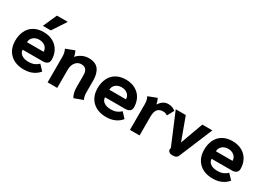

<svg xmlns="http://www.w3.org/2000/svg" viewBox="-4 -1509 3163 2284"><g transform="rotate(30 1577.5 -366.5)"><path d="M35 -239Q35 -314 63 -372Q91 -430 146 -462.5Q201 -495 279 -495Q355 -495 411 -463.5Q467 -432 496 -377.5Q525 -323 525 -256Q525 -223 503.5 -205.5Q482 -188 444 -188H166Q166 -147 201.5 -122Q237 -97 294 -97Q341 -97 373.5 -110.5Q406 -124 431 -149L497 -79Q464 -37 412 -13.5Q360 10 294 10Q174 10 104.5 -57Q35 -124 35 -239ZM394 -291Q394 -335 361.5 -362.5Q329 -390 279 -390Q231 -390 198.5 -362.5Q166 -335 166 -291ZM316 -743H465L341 -554H232Z M944 -126V-287Q944 -388 860 -388Q810 -388 779.5 -349Q749 -310 749 -250V0H617V-349Q617 -379 612.5 -401Q608 -423 595 -450L712 -495Q721 -479 728.5 -457Q736 -435 737 -419Q766 -453 808.5 -474Q851 -495 899 -495Q992 -495 1034 -441.5Q1076 -388 1076 -287V-129Q1076 -74 1096 -34L976 10Q959 -20 951.5 -52.5Q944 -85 944 -126Z M1166 -239Q1166 -314 1194 -372Q1222 -430 1277 -462.5Q1332 -495 1410 -495Q1486 -495 1542 -463.5Q1598 -432 1627 -377.5Q1656 -323 1656 -256Q1656 -223 1634.5 -205.5Q1613 -188 1575 -188H1297Q1297 -147 1332.5 -122Q1368 -97 1425 -97Q1472 -97 1504.5 -110.5Q1537 -124 1562 -149L1628 -79Q1595 -37 1543 -13.5Q1491 10 1425 10Q1305 10 1235.5 -57Q1166 -124 1166 -239ZM1525 -291Q1525 -335 1492.5 -362.5Q1460 -390 1410 -390Q1362 -390 1329.5 -362.5Q1297 -335 1297 -291Z M1748 -349Q1748 -379 1743.5 -401Q1739 -423 1726 -450L1843 -495Q1852 -479 1859.5 -457Q1867 -435 1868 -419Q1895 -457 1924.5 -476Q1954 -495 1992 -495Q2022 -495 2044.5 -487Q2067 -479 2092 -460L2043 -369Q2026 -379 2012 -383.5Q1998 -388 1981 -388Q1929 -388 1904.5 -356Q1880 -324 1880 -259V0H1748Z M2273 -36Q2273 -46 2275 -51L2277 -57L2097 -485H2235L2349 -174L2462 -485H2600L2409 -27Q2401 -8 2384 1Q2367 10 2335 10Q2308 10 2290.5 -3Q2273 -16 2273 -36Z M2630 -239Q2630 -314 2658 -372Q2686 -430 2741 -462.5Q2796 -495 2874 -495Q2950 -495 3006 -463.5Q3062 -432 3091 -377.5Q3120 -323 3120 -256Q3120 -223 3098.5 -205.5Q3077 -188 3039 -188H2761Q2761 -147 2796.5 -122Q2832 -97 2889 -97Q2936 -97 2968.5 -110.5Q3001 -124 3026 -149L3092 -79Q3059 -37 3007 -13.5Q2955 10 2889 10Q2769 10 2699.5 -57Q2630 -124 2630 -239ZM2989 -291Q2989 -335 2956.5 -362.5Q2924 -390 2874 -390Q2826 -390 2793.5 -362.5Q2761 -335 2761 -291Z"/></g></svg>

Font: Niramit
Style: Bold
Weight: 700
Designer: Katatrad Aksorn Co.,Ltd.
Foundry: Cadson Demak Co.,Ltd.
Version: Version 1.001; ttfautohint (v1.6)